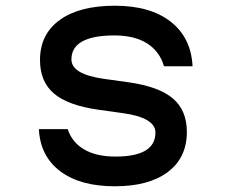

<svg xmlns="http://www.w3.org/2000/svg" viewBox="-20 -636 790 672"><path d="M384 -88Q454 -88 489 -109Q524 -130 524 -172Q524 -198 495.5 -215Q467 -232 410 -240L324 -252Q218 -267 169 -308.5Q120 -350 120 -426Q120 -516 189 -566Q258 -616 382 -616Q506 -616 577.5 -560Q649 -504 654 -404H554Q539 -456 495 -484Q451 -512 380 -512Q306 -512 268 -491Q230 -470 230 -428Q230 -402 258.5 -385Q287 -368 344 -360L430 -348Q536 -333 585 -291.5Q634 -250 634 -174Q634 -84 567.5 -34Q501 16 382 16Q261 16 191 -36.5Q121 -89 116 -184H217Q232 -138 274.5 -113Q317 -88 384 -88Z"/></svg>

Font: Martian Mono Custom sWd Rg
Style: Regular
Weight: 400
Width: 6
Monospace: yes
Designer: Alex Havermale
Foundry: Evil Martians
Version: Version 1.000